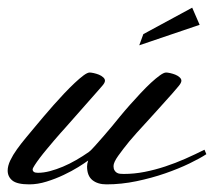

<svg xmlns="http://www.w3.org/2000/svg" viewBox="-65 -483 561 503"><path d="M228.5 -152.3Q237.3 -163.1 249.5 -178Q261.7 -192.9 275.6 -208.5Q289.6 -224.1 303.7 -239.3Q317.9 -254.4 330.8 -266.4Q343.8 -278.3 354 -285.6Q364.3 -293 370.1 -293Q374 -293 380.9 -291.5Q387.7 -290 394.3 -287.4Q400.9 -284.7 405.5 -280.5Q410.2 -276.4 410.2 -271.5Q410.2 -266.1 403.1 -257.6Q396 -249 386.2 -237.8Q362.8 -211.4 345.9 -192.9Q329.1 -174.3 316.2 -160.2Q303.2 -146 293.2 -135Q283.2 -124 273.9 -112.8Q256.8 -91.8 244.6 -74.7Q232.4 -57.6 232.4 -47.9Q232.4 -41 234.9 -36.9Q237.3 -32.7 241 -30.5Q244.6 -28.3 249.3 -27.8Q253.9 -27.3 258.8 -27.3Q286.6 -27.3 314 -32.7Q341.3 -38.1 367.9 -46.9Q394.5 -55.7 420.4 -67.1Q446.3 -78.6 470.7 -90.8L475.6 -79.1Q459.5 -68.4 431.2 -54.7Q402.8 -41 367.7 -28.8Q332.5 -16.6 292.7 -8.3Q252.9 0 213.9 0Q190.9 0 177 -11.2Q163.1 -22.5 163.1 -46.9Q163.1 -53.7 166 -62.5Q156.7 -55.7 139.9 -45.2Q123 -34.7 101.8 -24.7Q80.6 -14.6 57.1 -7.3Q33.7 0 11.7 0Q-20 0 -32.5 -10Q-44.9 -20 -44.9 -36.1Q-44.9 -48.3 -38.1 -62.7Q-31.2 -77.1 -20.5 -92Q-9.8 -106.9 2.9 -122.1Q15.6 -137.2 27.3 -151.4Q36.1 -162.1 48.6 -176.8Q61 -191.4 75 -207.3Q88.9 -223.1 103.3 -238.3Q117.7 -253.4 130.6 -265.6Q143.6 -277.8 153.8 -285.4Q164.1 -293 169.9 -293Q173.8 -293 180.7 -291.5Q187.5 -290 194.1 -287.4Q200.7 -284.7 205.3 -280.5Q210 -276.4 210 -271.5Q210 -266.1 202.6 -257.8Q195.3 -249.5 185.5 -238.3L104.5 -146.5Q101.1 -142.6 93.5 -134.3Q85.9 -126 76.7 -115Q67.4 -104 57.4 -92Q47.4 -80.1 39.3 -69.3Q31.2 -58.6 25.9 -50.3Q20.5 -42 20.5 -39.1Q20.5 -35.2 23.7 -32.7Q26.9 -30.3 34.2 -30.3Q49.3 -30.3 65.9 -34.7Q82.5 -39.1 99.9 -46.4Q117.2 -53.7 134.5 -63.7Q151.9 -73.7 168 -85Q173.3 -88.9 184.1 -101.1Q194.8 -113.3 206.1 -126ZM299.8 -364.3 310.5 -393.6 438.5 -462.9 458 -418Z"/></svg>

Font: Meie Script
Style: Regular
Weight: 400
Version: Version 1.001